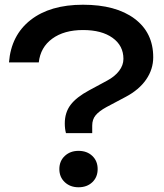

<svg xmlns="http://www.w3.org/2000/svg" viewBox="-20 -784 693 812"><path d="M357 -402 433 -443Q465 -460 483.5 -484Q502 -508 502 -535Q502 -591 456 -624Q410 -657 331 -657Q251 -657 201 -620.5Q151 -584 144 -520H18Q27 -635 109.5 -699.5Q192 -764 331 -764Q470 -764 549 -705Q628 -646 628 -542Q628 -491 598 -447.5Q568 -404 511 -374L430 -331Q399 -314 384.5 -296.5Q370 -279 370 -253V-221H259Q254 -239 254 -262Q254 -308 278.5 -340.5Q303 -373 357 -402ZM231 -69Q231 -103 254 -124.5Q277 -146 312 -146Q348 -146 370.5 -124.5Q393 -103 393 -69Q393 -35 370.5 -13.5Q348 8 312 8Q277 8 254 -13.5Q231 -35 231 -69Z"/></svg>

Font: Unbounded Variable
Style: Regular
Weight: 400
Designer: Luke Prowse, Jean-Baptiste Morizot, Fátima Lázaro, Florian Runge
Foundry: NaN
Version: Version 1.600;FEAKit 1.0